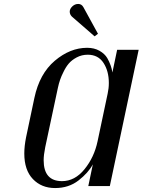

<svg xmlns="http://www.w3.org/2000/svg" viewBox="-20 -942 722 972"><path d="M103 -165Q103 -202 112 -247L154 -446Q180 -569 257.5 -634.5Q335 -700 421 -700Q457 -700 483.5 -685Q510 -670 523 -648Q544 -611 549 -575L573 -690H682L536 0H427L450 -110Q427 -67 377.5 -28.5Q328 10 259 10Q190 10 146.5 -35.5Q103 -81 103 -165ZM531 -522Q531 -582 504 -623.5Q477 -665 424 -665Q394 -665 368.5 -651.5Q343 -638 327.5 -619.5Q312 -601 300 -575Q282 -540 273 -497L209 -197Q201 -157 201 -131Q201 -25 294 -25Q359 -25 408 -85.5Q457 -146 474 -227L525 -468Q531 -495 531 -522ZM344 -858Q333 -869 333 -883Q333 -897 346 -909.5Q359 -922 376 -922Q393 -922 402 -906L476 -771L459 -758Z"/></svg>

Font: Trochut
Style: Italic
Weight: 400
Italic angle: -12°
Designer: Andreu Balius
Foundry: Andreu Balius
Version: Version 1.001